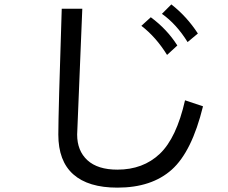

<svg xmlns="http://www.w3.org/2000/svg" viewBox="-20 -817 1040 876"><path d="M882.8 -664.1 835.9 -625Q785.2 -707 718.8 -753.9L761.7 -796.9Q832 -742.2 882.8 -664.1ZM906.2 -332Q855.5 -125 763.7 -43Q671.9 39.1 515.6 39.1Q382.8 39.1 314.5 -21.5Q246.1 -82 246.1 -203.1Q246.1 -300.8 261.7 -777.3H355.5L332 -203.1Q332 -128.9 378.9 -85.9Q425.8 -43 515.6 -43Q632.8 -43 709 -115.2Q785.2 -187.5 824.2 -359.4ZM789.1 -609.4 742.2 -566.4Q691.4 -648.4 625 -699.2L668 -738.3Q742.2 -683.6 789.1 -609.4Z"/></svg>

Font: WenQuanYi Micro Hei Mono
Style: Regular
Weight: 400
Foundry: Ascender Corporation
Version: Version 0.2.0-beta